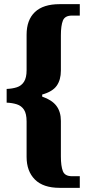

<svg xmlns="http://www.w3.org/2000/svg" viewBox="-20 -780 416 924"><path d="M267 124Q188 124 148 84Q108 44 108 -25V-195Q108 -233 95.5 -252Q83 -271 61 -278Q39 -285 12 -286V-352Q39 -353 61 -360Q83 -367 95.5 -386.5Q108 -406 108 -442V-613Q108 -684 148 -722Q188 -760 267 -760H364V-705H326Q292 -705 282.5 -680.5Q273 -656 273 -610V-440Q273 -396 253 -367.5Q233 -339 183 -325V-315Q230 -299 251.5 -270.5Q273 -242 273 -198V-27Q273 19 282.5 43.5Q292 68 326 68H364V124Z"/></svg>

Font: Noto Serif Armenian ExtraCondensed Black
Style: Regular
Weight: 900
Width: 2
Designer: Monotype Design Team
Foundry: Monotype Imaging Inc.
Version: Version 2.008; ttfautohint (v1.8.4.7-5d5b)